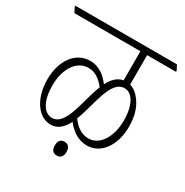

<svg xmlns="http://www.w3.org/2000/svg" viewBox="-178 -748 882 915"><g transform="rotate(30 263.5 -290.5)"><path d="M158 -72C198 -72 223 -99 242 -136C269 -102 306 -72 357 -72C434 -72 487 -148 487 -250C487 -304 474 -349 450 -381C434 -404 414 -421 391 -427V-589H550V-595L536 -622H-23V-616L-9 -589H354V-429C321 -423 299 -399 282 -366C254 -402 220 -430 171 -430C88 -430 37 -352 37 -252C37 -195 52 -147 78 -114C98 -88 126 -72 158 -72ZM378 -399C421 -399 451 -346 451 -263C451 -173 408 -105 347 -105C306 -105 278 -128 253 -161C291 -257 301 -399 378 -399ZM72 -238C72 -327 113 -397 181 -397C217 -397 246 -376 272 -343C233 -246 223 -103 147 -103C101 -103 72 -158 72 -238ZM257 41C278 41 289 28 289 3C289 -21 278 -35 257 -35C236 -35 225 -22 225 3C225 28 236 41 257 41Z"/></g></svg>

Font: Noto Serif Devanagari ExtraCondensed ExtraLight
Style: Regular
Weight: 200
Width: 2
Designer: Universal Thirst, Indian Type Foundry and the Monotype Design Team
Foundry: Monotype Imaging Inc.
Version: Version 2.004